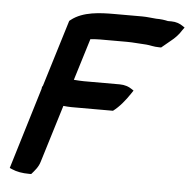

<svg xmlns="http://www.w3.org/2000/svg" viewBox="-48 -673 724 728"><g transform="rotate(5 314.0 -309.0)"><path d="M109 -325C109 -324 108 -319 108 -318L14 -9L23 -5C41 3 63 7 89 7H97C110 -8 123 -22 129 -43L196 -261C206 -260 217 -259 227 -259H385C409 -277 430 -303 448 -330L456 -342L447 -348C437 -355 421 -361 402 -361H265C254 -361 241 -362 227 -363L276 -522C288 -523 300 -524 312 -524H415C440 -524 462 -521 489 -520C504 -519 517 -514 539 -514H546L581 -543C594 -553 610 -569 620 -586L628 -597L619 -603C609 -610 594 -616 576 -616H563C550 -619 536 -621 518 -621C501 -622 484 -625 464 -625H359C305 -625 239 -623 195 -588L190 -584L112 -330C112 -330 111 -330 109 -325Z"/></g></svg>

Font: SolarCharger
Style: 952
Weight: 900
Designer: Mew Too
Foundry: Cannot Into Space Fonts/KineticPlasma Fonts
Version: Version 1.100